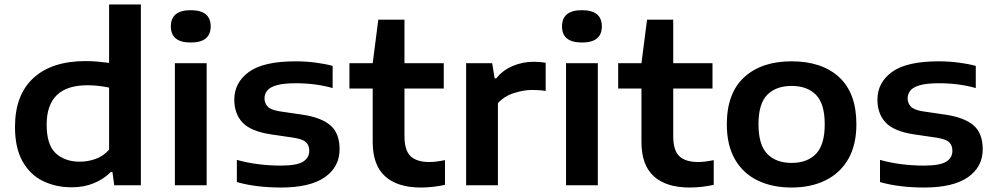

<svg xmlns="http://www.w3.org/2000/svg" viewBox="-20 -828 4448 858"><path d="M300.5 9Q229.5 9 172 -19Q114.5 -47 80.8 -106.8Q47 -166.5 47 -261Q47 -404 129.5 -479.5Q212 -555 362.5 -555Q390.5 -555 417.8 -552.5Q445 -550 467.5 -547V-808H609.5V0H490.5L482.5 -59H475Q444 -28 399.8 -9.5Q355.5 9 300.5 9ZM337 -105.5Q372 -105.5 406.5 -117.5Q441 -129.5 467.5 -159V-436.5Q447.5 -441 422.5 -444Q397.5 -447 370.5 -447Q188.5 -447 188.5 -271Q188.5 -181 229 -143.2Q269.5 -105.5 337 -105.5Z M761.5 0V-545.5H903.5V0ZM832.5 -638Q743.5 -638 743.5 -710Q743.5 -782.5 832.5 -782.5Q921.5 -782.5 921.5 -710Q921.5 -638 832.5 -638Z M1235.5 10Q1182 10 1131.8 4Q1081.5 -2 1038.5 -14.5V-113.5Q1085 -100.5 1134.8 -94.2Q1184.5 -88 1234.5 -88Q1305.5 -88 1333.8 -105.2Q1362 -122.5 1362 -154Q1362 -178.5 1347.8 -192.2Q1333.5 -206 1293 -212.5L1191 -227.5Q1101 -241 1064 -280.2Q1027 -319.5 1027 -382.5Q1027 -459 1092.2 -506.5Q1157.5 -554 1301.5 -554Q1345 -554 1388.5 -548.5Q1432 -543 1466.5 -533.5V-434.5Q1390 -456 1303 -456Q1246.5 -456 1216 -447Q1185.5 -438 1173.8 -422.8Q1162 -407.5 1162 -388.5Q1162 -367.5 1175.8 -352.2Q1189.5 -337 1229.5 -330.5L1331.5 -315.5Q1414 -303.5 1455.8 -268.5Q1497.5 -233.5 1497.5 -161Q1497.5 -82 1431.5 -36Q1365.5 10 1235.5 10Z M1860.5 10Q1756.5 10 1701 -40Q1645.5 -90 1645.5 -193.5V-432.5H1541.5V-545.5H1645.5L1670.5 -740H1787.5V-545.5H1963V-432.5H1787.5V-220Q1787.5 -155.5 1815 -129.8Q1842.5 -104 1899 -104Q1928 -104 1968.5 -112.5V-2Q1943.5 3.5 1915.8 6.8Q1888 10 1860.5 10Z M2063 0V-545.5H2179.5L2190.5 -478H2198Q2226 -514 2270.8 -533Q2315.5 -552 2365.5 -552Q2393 -552 2418.5 -547.5V-421.5Q2404.5 -424 2388.8 -425Q2373 -426 2358 -426Q2319.5 -426 2276.2 -412Q2233 -398 2205 -367V0Z M2509.5 0V-545.5H2651.5V0ZM2580.5 -638Q2491.5 -638 2491.5 -710Q2491.5 -782.5 2580.5 -782.5Q2669.5 -782.5 2669.5 -710Q2669.5 -638 2580.5 -638Z M3061.5 10Q2957.5 10 2902 -40Q2846.5 -90 2846.5 -193.5V-432.5H2742.5V-545.5H2846.5L2871.5 -740H2988.5V-545.5H3164V-432.5H2988.5V-220Q2988.5 -155.5 3016 -129.8Q3043.5 -104 3100 -104Q3129 -104 3169.5 -112.5V-2Q3144.5 3.5 3116.8 6.8Q3089 10 3061.5 10Z M3517.5 10Q3430.5 10 3365.2 -21.8Q3300 -53.5 3264 -116.5Q3228 -179.5 3228 -272.5Q3228 -411.5 3305.5 -482.8Q3383 -554 3517.5 -554Q3652.5 -554 3729.8 -483.2Q3807 -412.5 3807 -272.5Q3807 -180.5 3770.8 -117.5Q3734.5 -54.5 3669.2 -22.2Q3604 10 3517.5 10ZM3517.5 -100Q3587 -100 3626.2 -140.2Q3665.5 -180.5 3665.5 -272.5Q3665.5 -365 3626.2 -404.5Q3587 -444 3517.5 -444Q3448 -444 3408.8 -404.5Q3369.5 -365 3369.5 -273Q3369.5 -180.5 3408.8 -140.2Q3448 -100 3517.5 -100Z M4109.5 10Q4056 10 4005.8 4Q3955.5 -2 3912.5 -14.5V-113.5Q3959 -100.5 4008.8 -94.2Q4058.5 -88 4108.5 -88Q4179.5 -88 4207.8 -105.2Q4236 -122.5 4236 -154Q4236 -178.5 4221.8 -192.2Q4207.5 -206 4167 -212.5L4065 -227.5Q3975 -241 3938 -280.2Q3901 -319.5 3901 -382.5Q3901 -459 3966.2 -506.5Q4031.5 -554 4175.5 -554Q4219 -554 4262.5 -548.5Q4306 -543 4340.5 -533.5V-434.5Q4264 -456 4177 -456Q4120.5 -456 4090 -447Q4059.5 -438 4047.8 -422.8Q4036 -407.5 4036 -388.5Q4036 -367.5 4049.8 -352.2Q4063.5 -337 4103.5 -330.5L4205.5 -315.5Q4288 -303.5 4329.8 -268.5Q4371.5 -233.5 4371.5 -161Q4371.5 -82 4305.5 -36Q4239.5 10 4109.5 10Z"/></svg>

Font: Encode Sans Exp SmBold
Style: Regular
Weight: 600
Width: 7
Designer: Multiple Designers
Foundry: Impallari Type
Version: Version 3.002; ttfautohint (v1.8.3) -l 8 -r 50 -G 200 -x 14 